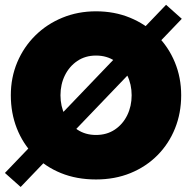

<svg xmlns="http://www.w3.org/2000/svg" viewBox="-25 -718 790 781"><path d="M650.5 -698.5 714.5 -641.5 59 42.5 -5 -14.5ZM221 -330.5Q221 -286 239 -249.2Q257 -212.5 289.5 -190.8Q322 -169 365.5 -169Q409.5 -169 442 -190.8Q474.5 -212.5 492.5 -249.2Q510.5 -286 510.5 -330.5Q510.5 -375 492.5 -411.5Q474.5 -448 442 -470Q409.5 -492 365.5 -492Q322 -492 289.5 -470Q257 -448 239 -411.5Q221 -375 221 -330.5ZM19 -330.5Q19 -402.5 45.2 -464.8Q71.5 -527 118.5 -573.5Q165.5 -620 228.8 -646Q292 -672 365.5 -672Q440.5 -672 503.8 -646Q567 -620 613.8 -573.5Q660.5 -527 686.2 -464.8Q712 -402.5 712 -330.5Q712 -258 687 -195.8Q662 -133.5 615.8 -86.8Q569.5 -40 506 -14Q442.5 12 365.5 12Q286.5 12 222.8 -14Q159 -40 113.5 -86.8Q68 -133.5 43.5 -195.8Q19 -258 19 -330.5Z"/></svg>

Font: League Spartan Thin Black
Style: Regular
Weight: 900
Version: Version 2.002